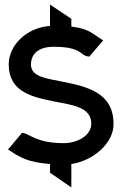

<svg xmlns="http://www.w3.org/2000/svg" viewBox="-20 -706 533 837"><path d="M15 -54 25 -48C65 -21 103 2 198 9V47L291 111V9C386 -5 475 -81 475 -165C475 -304 358 -329 247 -351C186 -364 115 -370 115 -424C115 -476 154 -503 217 -502C338 -502 331 -462 364 -460L369 -459L430 -530L420 -536C385 -558 366 -582 291 -590V-624L198 -686V-593C93 -585 18 -507 18 -425C18 -303 125 -282 220 -263C296 -248 378 -239 378 -167C378 -114 316 -82 258 -82C138 -82 109 -123 81 -126L76 -127Z"/></svg>

Font: Charger Pro
Style: ExBd
Weight: 400
Designer: Jasper
Foundry: Cannot Into Space Fonts
Version: Version 1.09